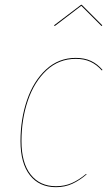

<svg xmlns="http://www.w3.org/2000/svg" viewBox="-20 -767 462 796"><path d="M405 -477 402 -475Q381 -499 355 -511Q329 -523 294 -523Q224 -523 173 -475.5Q122 -428 95.5 -350Q69 -272 69 -182Q69 -92 107 -43.5Q145 5 212 5Q248 5 277.5 -8Q307 -21 337 -46L339 -44Q310 -19 279.5 -5Q249 9 212 9Q143 9 104 -40.5Q65 -90 65 -182Q65 -273 92 -352Q119 -431 171 -479Q223 -527 294 -527Q330 -527 357 -514.5Q384 -502 405 -477ZM204 -662 316 -747H319L404 -662L401 -659L317 -743L207 -659Z"/></svg>

Font: Fira Sans Condensed Four
Style: Italic
Weight: 100
Width: 3
Italic angle: -8°
Designer: bBox Type GmbH & Carrois Corporate GbR & Edenspiekermann AG
Foundry: bBox Type GmbH & Carrois Corporate GbR & Edenspiekermann AG
Version: Version 4.301